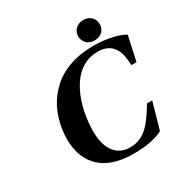

<svg xmlns="http://www.w3.org/2000/svg" viewBox="-199 -1043 1176 1219"><g transform="rotate(-30 388.5 -433.0)"><path d="M499 -806C499 -768 527 -732 578 -732C630 -732 657 -768 657 -806C657 -844 630 -881 578 -881C527 -881 499 -844 499 -806ZM111 -275C111 -183 142 15 434 15C503 15 584 7 648 -26L703 -220H665C601 -116 546 -31 434 -31C344 -31 280 -96 280 -235C280 -412 354 -661 557 -661C674 -661 699 -571 700 -480H738L777 -659C717 -696 611 -707 555 -707C362 -707 250 -631 180 -524C128 -444 111 -345 111 -275Z"/></g></svg>

Font: Heuristica
Style: Bold Italic
Weight: 700
Italic angle: -13°
Version: Version 1.0.1